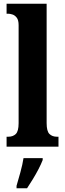

<svg xmlns="http://www.w3.org/2000/svg" viewBox="-20 -780 346 1021"><path d="M15 0V-53H25Q49 -53 64 -67.5Q79 -82 79 -125V-646Q79 -673 69 -686Q59 -699 46 -703Q33 -707 25 -707H15V-760H228V-125Q228 -82 243 -67.5Q258 -53 282 -53H291V0ZM68 208Q77 178 88.5 136Q100 94 105 61H207V71Q199 92 185 119Q171 146 154.5 173Q138 200 124 221H68Z"/></svg>

Font: Noto Serif Myanmar ExtraCondensed ExtraBold
Style: Regular
Weight: 800
Width: 2
Designer: Ben Mitchell and the Monotype Design Team
Foundry: Monotype Imaging Inc.
Version: Version 2.106; ttfautohint (v1.8.4.7-5d5b)